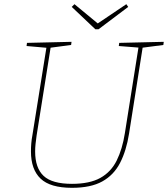

<svg xmlns="http://www.w3.org/2000/svg" viewBox="-20 -892 803 918"><path d="M550 -687 763 -692 761 -677 654 -663 663 -671 597 -253Q584 -171 554 -113Q524 -55 469 -24.5Q414 6 324 6Q220 6 174 -38Q128 -82 128 -168Q128 -186 129.5 -205.5Q131 -225 135 -246L203 -671L209 -663L107 -672L109 -687L322 -692L320 -677L215 -663L223 -671L155 -244Q152 -223 150 -204Q148 -185 148 -168Q148 -89 188.5 -51Q229 -13 324 -13Q409 -13 460 -41.5Q511 -70 538 -124.5Q565 -179 577 -255L643 -671L649 -664L548 -672ZM584 -872 593 -859 451 -752H436L323 -859L336 -872L451 -777H443Z"/></svg>

Font: Bitter Thin Thin
Style: Italic
Weight: 250
Italic angle: -9°
Version: Version 2.002